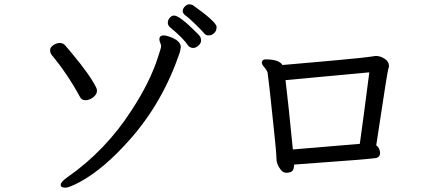

<svg xmlns="http://www.w3.org/2000/svg" viewBox="-20 -847 2040 889"><path d="M377 -383Q358 -383 351 -397Q293 -504 219 -593Q212 -603 212 -615Q212 -628 227 -638Q242 -648 257 -648Q273 -648 283 -635.5Q293 -623 313 -600Q400 -496 427 -438Q429 -431 429 -427Q429 -410 411.5 -396.5Q394 -383 377 -383ZM283 22Q261 22 261 9Q261 -5 293 -27Q470 -151 589 -336Q676 -469 712 -584Q726 -625 726 -633Q726 -640 722 -648.5Q718 -657 718 -665Q718 -683 738 -683Q749 -683 768 -676Q817 -658 817 -629Q817 -621 812 -603Q734 -374 584 -204Q462 -65 349 -4Q300 22 283 22ZM875 -625Q861 -625 852 -635Q829 -670 766 -722Q757 -730 757 -743Q757 -754 766 -764.5Q775 -775 786 -775Q811 -775 887 -699Q903 -684 907 -677Q911 -670 911 -659Q911 -647 899 -636Q887 -625 875 -625ZM945 -683Q933 -683 925.5 -692.5Q918 -702 886.5 -733Q855 -764 840.5 -774Q826 -784 826 -796Q826 -807 836 -817Q846 -827 856 -827Q865 -827 873 -823Q983 -745 983 -722Q983 -699 963 -687Q955 -683 945 -683Z M1336 -155 1646 -181Q1660 -279 1690 -512L1302 -476Q1315 -370 1336 -155ZM1306 -47Q1291 -47 1280 -61Q1260 -86 1260 -112.5Q1260 -139 1248 -249Q1240 -322 1234.5 -377Q1229 -432 1219 -511Q1215 -523 1203.5 -536Q1192 -549 1192 -558Q1194 -572 1210 -572Q1272 -572 1288 -546Q1313 -548 1356.5 -552Q1400 -556 1531.5 -567.5Q1663 -579 1720 -588Q1741 -588 1761 -575Q1781 -562 1781 -542Q1781 -535 1777.5 -526.5Q1774 -518 1722 -174Q1738 -163 1740 -140Q1740 -121 1724 -116Q1708 -111 1342 -85Q1341 -59 1330.5 -53Q1320 -47 1306 -47Z"/></svg>

Font: LXGW WenKai Lite Medium
Style: Regular
Weight: 500
Designer: LXGW / Fontworks Inc.
Foundry: LXGW / Fontworks Inc.
Version: Version 1.511; March 25, 2025